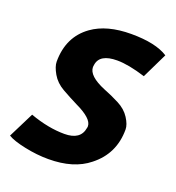

<svg xmlns="http://www.w3.org/2000/svg" viewBox="-124 -607 646 705"><g transform="rotate(20 199.0 -255.0)"><path d="M256 -414Q187 -414 181 -369Q180 -365 180 -361Q180 -326 248 -298Q279 -286 309 -270.5Q339 -255 355 -230Q371 -205 371 -186Q371 -91 298 -34Q240 13 141 13Q96 13 48.5 3Q1 -7 -20 -20L30 -120Q102 -94 165 -94Q228 -94 236 -143Q237 -146 237 -150Q237 -180 169 -212Q139 -227 109 -244Q79 -261 63.5 -288Q48 -315 48 -334Q48 -431 119 -482Q176 -523 271.5 -523Q367 -523 415 -492L367 -393Q300 -414 256 -414Z"/></g></svg>

Font: Rambla
Style: Bold Italic
Weight: 700
Italic angle: -12°
Designer: Martin Sommaruga
Foundry: Martin Sommaruga
Version: Version 1.001